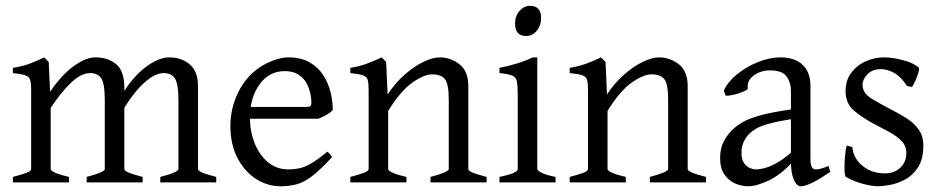

<svg xmlns="http://www.w3.org/2000/svg" viewBox="-20 -629 3244 662"><path d="M532.7 0V-19Q595.2 -35.2 595.2 -46.4V-284.2Q595.2 -339.4 583.3 -358.2Q571.3 -377 544.4 -377Q514.6 -377 478.8 -345Q442.9 -313 408.7 -257.3V-46.4Q408.7 -40.5 422.6 -34.4Q436.5 -28.3 471.7 -19V0H278.8V-19Q341.3 -35.2 341.3 -46.4V-284.2Q341.3 -339.4 329.6 -358.2Q317.9 -377 290.5 -377Q260.3 -377 226.6 -345.5Q192.9 -314 154.8 -257.3V-46.4Q154.8 -40 171.9 -32.7Q189 -25.4 217.8 -19V0H24.4V-19Q54.2 -26.9 70.8 -33Q87.4 -39.1 87.4 -46.4V-319.3Q87.4 -343.3 83.7 -354.2Q80.1 -365.2 66.9 -369.6Q53.7 -374 24.4 -377V-395Q58.6 -400.4 83.5 -409.9Q108.4 -419.4 132.3 -431.2L147.9 -415.5L152.8 -312.5Q193.4 -372.1 234.9 -401.6Q276.4 -431.2 308.6 -431.2Q351.6 -431.2 380.1 -408.2Q408.7 -385.3 408.7 -325.7V-315.9Q446.3 -372.6 488 -401.9Q529.8 -431.2 562.5 -431.2Q605.5 -431.2 634 -407.2Q662.6 -383.3 662.6 -332.5V-46.4Q662.6 -40.5 676.5 -34.4Q690.4 -28.3 725.6 -19V0Z M1127.4 -250Q1119.6 -240.7 1106.2 -233.2Q1092.8 -225.6 1078.1 -219.7H820.3L821.3 -260.3H1036.6Q1046.9 -260.3 1050.3 -263.7Q1053.7 -267.1 1053.7 -276.4Q1053.7 -288.6 1050 -306.4Q1046.4 -324.2 1036.9 -342Q1027.3 -359.9 1009 -371.8Q990.7 -383.8 961.4 -383.8Q907.7 -383.8 874.8 -337.9Q841.8 -292 841.8 -223.1Q841.8 -176.3 857.9 -135.5Q874 -94.7 903.8 -69.8Q933.6 -44.9 974.6 -44.9Q993.7 -44.9 1011.5 -48.6Q1029.3 -52.2 1052.2 -65.2Q1075.2 -78.1 1108.4 -106Q1113.8 -102.5 1118.4 -96.7Q1123 -90.8 1125 -87.4Q1085 -43.9 1056.6 -22.2Q1028.3 -0.5 1003.2 6.3Q978 13.2 947.3 13.2Q901.4 13.2 862.1 -12.5Q822.8 -38.1 798.6 -84.7Q774.4 -131.3 774.4 -194.8Q774.4 -255.4 800.8 -309.6Q827.1 -363.8 873.5 -395.5Q893.6 -409.7 921.9 -420.4Q950.2 -431.2 974.1 -431.2Q1018.1 -431.2 1047.9 -413.8Q1077.6 -396.5 1095 -369.1Q1112.3 -341.8 1119.9 -310.3Q1127.4 -278.8 1127.4 -250Z M1464.4 0V-19Q1527.3 -35.6 1527.3 -46.4V-284.2Q1527.3 -338.9 1514.4 -355.7Q1501.5 -372.6 1469.7 -372.6Q1442.4 -372.6 1402.1 -344.5Q1361.8 -316.4 1318.4 -246.6V-46.4Q1318.4 -40 1335.4 -32.7Q1352.5 -25.4 1381.3 -19V0H1188V-19Q1217.8 -26.9 1234.4 -33Q1251 -39.1 1251 -46.4V-319.3Q1251 -342.8 1247.8 -353.8Q1244.6 -364.7 1231.4 -369.4Q1218.3 -374 1188 -377V-395Q1218.3 -399.9 1244.6 -409.4Q1271 -418.9 1295.9 -431.2L1311.5 -415.5L1316.4 -303.2Q1342.8 -343.3 1375.5 -371.8Q1408.2 -400.4 1440.2 -415.8Q1472.2 -431.2 1495.1 -431.2Q1534.2 -431.2 1564.5 -407.2Q1594.7 -383.3 1594.7 -332.5V-46.4Q1594.7 -40.5 1608.4 -34.4Q1622.1 -28.3 1657.7 -19V0Z M1845.7 -566.4Q1845.7 -541 1830.8 -522.9Q1815.9 -504.9 1793.9 -504.9Q1755.9 -504.9 1755.9 -547.9Q1755.9 -573.7 1771.2 -591.3Q1786.6 -608.9 1807.6 -608.9Q1845.7 -608.9 1845.7 -566.4ZM1702.1 0V-19Q1765.1 -31.7 1765.1 -46.4V-300.8Q1765.1 -331.5 1762.5 -346.9Q1759.8 -362.3 1746.6 -368.2Q1733.4 -374 1702.1 -377V-395Q1730.5 -400.4 1762.5 -410.2Q1794.4 -419.9 1816.9 -431.2H1832.5V-46.4Q1832.5 -41 1847.7 -33.2Q1862.8 -25.4 1895.5 -19V0Z M2220.7 0V-19Q2283.7 -35.6 2283.7 -46.4V-284.2Q2283.7 -338.9 2270.8 -355.7Q2257.8 -372.6 2226.1 -372.6Q2198.7 -372.6 2158.4 -344.5Q2118.2 -316.4 2074.7 -246.6V-46.4Q2074.7 -40 2091.8 -32.7Q2108.9 -25.4 2137.7 -19V0H1944.3V-19Q1974.1 -26.9 1990.7 -33Q2007.3 -39.1 2007.3 -46.4V-319.3Q2007.3 -342.8 2004.2 -353.8Q2001 -364.7 1987.8 -369.4Q1974.6 -374 1944.3 -377V-395Q1974.6 -399.9 2001 -409.4Q2027.3 -418.9 2052.2 -431.2L2067.9 -415.5L2072.8 -303.2Q2099.1 -343.3 2131.8 -371.8Q2164.6 -400.4 2196.5 -415.8Q2228.5 -431.2 2251.5 -431.2Q2290.5 -431.2 2320.8 -407.2Q2351.1 -383.3 2351.1 -332.5V-46.4Q2351.1 -40.5 2364.7 -34.4Q2378.4 -28.3 2414.1 -19V0Z M2842.8 -36.6Q2804.7 -10.3 2779.8 1.5Q2754.9 13.2 2742.2 13.2Q2726.6 13.2 2716.8 -10Q2707 -33.2 2707 -73.2V-314.9Q2707 -345.2 2691.4 -366.2Q2675.8 -387.2 2631.3 -386.2Q2602.5 -385.7 2579.1 -368.9Q2555.7 -352.1 2558.1 -325.2Q2559.1 -319.8 2543 -313Q2526.9 -306.2 2508.1 -302Q2489.3 -297.9 2481.9 -299.3L2475.6 -316.9Q2489.3 -346.7 2521.2 -372.8Q2553.2 -398.9 2593.5 -415Q2633.8 -431.2 2671.4 -431.2Q2720.7 -431.2 2747.6 -405.3Q2774.4 -379.4 2774.4 -333V-79.6Q2774.4 -44.9 2792 -44.9Q2798.8 -44.9 2808.6 -47.1Q2818.4 -49.3 2836.4 -56.6ZM2711.4 -218.8Q2659.7 -210.4 2630.9 -202.4Q2602.1 -194.3 2587.4 -185.8Q2572.8 -177.2 2562.5 -167Q2551.3 -154.8 2543.9 -139.2Q2536.6 -123.5 2536.6 -102.5Q2536.6 -79.1 2545.4 -66.7Q2554.2 -54.2 2565.7 -49.6Q2577.1 -44.9 2585 -44.9Q2612.8 -44.9 2644.3 -59.8Q2675.8 -74.7 2711.4 -106L2714.8 -72.8Q2672.9 -26.9 2630.9 -6.8Q2588.9 13.2 2558.6 13.2Q2537.1 13.2 2514.9 3.7Q2492.7 -5.9 2477.8 -27.3Q2462.9 -48.8 2462.9 -83.5Q2462.9 -117.7 2474.9 -140.4Q2486.8 -163.1 2503.4 -179.7Q2518.1 -194.3 2539.3 -207Q2560.5 -219.7 2600.6 -231Q2640.6 -242.2 2711.4 -252.4Z M3163.6 -127Q3163.6 -79.6 3144.8 -51.3Q3126 -22.9 3099.4 -9.3Q3072.8 4.4 3047.4 8.8Q3022 13.2 3008.8 13.2Q2987.8 13.2 2957.3 5.4Q2926.8 -2.4 2896.5 -19Q2892.6 -21.5 2891.8 -42.5Q2891.1 -63.5 2893.3 -88.6Q2895.5 -113.8 2899.4 -127L2918.9 -122.1Q2921.4 -84.5 2953.1 -57.9Q2984.9 -31.2 3031.2 -31.2Q3063.5 -31.2 3084.2 -50.8Q3105 -70.3 3105 -101.6Q3105 -126 3088.6 -142.8Q3072.3 -159.7 3046.6 -173.6Q3021 -187.5 2993.7 -201.7Q2956.5 -221.2 2926 -246.3Q2895.5 -271.5 2895.5 -314.5Q2895.5 -351.6 2914.8 -377.7Q2934.1 -403.8 2964.6 -417.5Q2995.1 -431.2 3028.8 -431.2Q3057.6 -431.2 3093.5 -421.6Q3129.4 -412.1 3147 -396.5Q3150.9 -393.1 3146.5 -378.4Q3142.1 -363.8 3135.3 -348.9Q3128.4 -334 3124.5 -329.1L3107.4 -332.5Q3086.4 -364.7 3062.7 -377.7Q3039.1 -390.6 3017.6 -390.6Q2987.8 -390.6 2970.9 -373Q2954.1 -355.5 2954.1 -336.9Q2954.1 -307.6 2984.9 -289.1Q3015.6 -270.5 3053.2 -251Q3079.6 -237.8 3105 -221.7Q3130.4 -205.6 3147 -183.1Q3163.6 -160.6 3163.6 -127Z"/></svg>

Font: Dai Banna SIL Light
Style: Regular
Weight: 300
Designer: Victor Gaultney
Foundry: SIL International
Version: Version 4.000